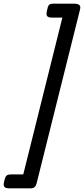

<svg xmlns="http://www.w3.org/2000/svg" viewBox="-21 -770 455 1040"><path d="M-1 229Q-1 221.2 3.9 203.1Q7.8 187 14.9 180.9Q22 174.8 39.1 174.8H105L316.9 -674.8H257.8Q231 -674.8 231 -694.8Q231 -703.6 233.9 -714.8Q234.9 -716.8 235.8 -721.9Q236.8 -727.1 237.3 -728.5Q237.8 -730 239 -733.9Q240.2 -737.8 241.2 -739Q242.2 -740.2 244.1 -742.7Q246.1 -745.1 248 -746.1Q250 -747.1 252.4 -748Q254.9 -749 259 -749.5Q263.2 -750 267.1 -750H381.8Q414.1 -750 414.1 -729Q414.1 -725.1 412.1 -716.8L176.8 225.1Q169.9 250 147 250H25.9Q-1 250 -1 229Z"/></svg>

Font: CMU Concrete
Style: BoldItalic
Weight: 700
Italic angle: -14.04°
Version: Version 0.7.0